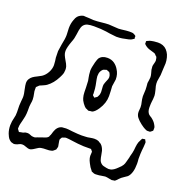

<svg xmlns="http://www.w3.org/2000/svg" viewBox="-155 -860 1161 1195"><g transform="rotate(20 425.5 -262.5)"><path d="M826 41Q826 105 799 132Q791 138 780 145Q769 152 763 157Q757 162 751.5 168Q746 174 740 180L732 187Q730 188 724 188Q716 190 712 190Q710 190 695 187Q677 183 667 183Q649 185 640 187Q635 188 628.5 189Q622 190 613 190Q610 190 606.5 190.5Q603 191 599 190Q595 190 587 186Q586 185 583 184.5Q580 184 579 183Q576 182 574 177L561 160Q558 155 549 138.5Q540 122 537 108Q534 96 536 78Q536 76 536.5 71.5Q537 67 536 65Q535 63 530 58Q529 57 528 55.5Q527 54 525 52H521H476Q436 50 404 45Q369 40 360 40H353Q350 40 335 46Q331 46 330 48Q329 48 327 53Q321 62 321 65L322 74Q324 83 326 97Q328 103 328 107Q328 111 327 114.5Q326 118 325 121L323 129Q320 132 309 141Q306 145 295 147Q285 150 265 150Q245 150 235 152Q233 152 229 153Q225 154 222 155Q218 156 203 166Q198 169 186.5 176.5Q175 184 163 184Q156 184 143 179Q130 174 125 173Q115 171 104 173Q98 175 93 177.5Q88 180 84 182Q69 187 63 187Q60 187 58.5 186Q57 185 55 185Q45 183 42 181Q33 175 26 167Q20 160 11 138Q2 113 2 85Q2 77 4 59Q4 56 13 16Q14 9 14 -6L13 -49Q13 -59 15 -79Q15 -83 16.5 -94.5Q18 -106 17 -116Q17 -125 11 -151Q4 -184 4 -195Q4 -212 12 -224Q19 -235 29.5 -242.5Q40 -250 57 -258Q69 -264 83 -272Q104 -286 117 -310.5Q130 -335 130 -359Q130 -371 128 -386Q126 -401 125 -407Q124 -421 124 -450Q125 -459 131 -497Q140 -538 140 -562L139 -586Q138 -593 138 -608Q138 -638 148 -664Q154 -682 161 -690Q168 -698 178 -703.5Q188 -709 199 -711Q208 -711 212 -710L237 -709Q255 -707 264 -707Q278 -707 290.5 -708Q303 -709 312 -710Q348 -714 364 -714Q374 -714 396 -712Q418 -710 429 -710Q439 -710 479 -715Q502 -717 513 -716Q516 -715 518.5 -715.5Q521 -716 524 -715L534 -710Q536 -709 538.5 -707.5Q541 -706 543 -704Q545 -702 544.5 -696.5Q544 -691 544 -690Q546 -686 545 -684Q544 -683 542.5 -683Q541 -683 540 -682L531 -676Q527 -673 512 -669Q486 -663 472 -661Q454 -658 434 -658Q419 -659 389 -663Q382 -665 364 -667Q330 -672 282 -672Q256 -672 239 -667.5Q222 -663 211 -647Q206 -640 201 -616Q199 -608 197 -588L192 -560Q189 -548 183 -533Q167 -489 167 -467Q167 -453 172 -441Q177 -429 187 -412Q199 -393 204 -378Q207 -368 207 -356Q207 -348 205 -336Q203 -327 198 -316.5Q193 -306 191 -302Q168 -256 132 -230Q125 -225 114.5 -220.5Q104 -216 100 -214Q98 -213 94.5 -212Q91 -211 87 -208Q87 -208 79 -200Q78 -199 75 -196.5Q72 -194 71 -192V-189V-173Q71 -162 73 -156Q79 -128 79 -113Q79 -99 76 -84Q74 -70 74 -64Q74 -58 74 -37.5Q74 -17 71 1Q66 24 64 32L58 56Q55 68 55 81Q55 82 54.5 85Q54 88 55 89Q56 92 58.5 94.5Q61 97 62 99Q63 100 64.5 102.5Q66 105 67 106H68Q71 106 73 105Q75 104 77 104Q82 104 88 102Q92 102 99 98.5Q106 95 109 95Q119 93 130 95Q135 97 140.5 99Q146 101 151 103Q165 105 172 104Q177 103 185 99Q191 96 213 89Q218 87 231.5 83Q245 79 252 71Q254 70 256 62Q260 56 262.5 47Q265 38 267 32Q279 -5 309 -13Q313 -14 323 -14L336 -15Q349 -15 379 -11Q386 -10 414 -8Q442 -6 466 -8Q475 -8 481 -9Q487 -10 492 -11Q514 -15 524 -15Q541 -15 552 -10Q552 -10 561 -4Q563 -3 565.5 -2Q568 -1 571 2Q585 14 593 39Q597 55 598 64Q601 84 605.5 97Q610 110 622 119Q630 126 655 130Q665 132 670 132Q675 132 685 130Q703 125 725 103Q744 86 750 75Q756 65 759 51.5Q762 38 764 33Q768 20 769 11Q777 -16 779 -33Q781 -57 784 -73Q787 -89 795 -102Q796 -104 798.5 -109.5Q801 -115 803 -117Q806 -118 809.5 -118Q813 -118 816 -119L821 -120Q822 -119 823 -117Q824 -115 824 -114Q830 -105 830 -102V-97Q830 -87 828.5 -72Q827 -57 826 -48Q824 -30 824 9Q826 25 826 41ZM618 -690Q618 -691 617.5 -692.5Q617 -694 618 -696Q619 -697 623 -699Q627 -701 628 -701Q643 -709 664 -711Q682 -713 690 -713Q701 -713 707 -712Q741 -707 760 -677Q769 -664 774 -644.5Q779 -625 779 -607Q779 -595 777 -571L775 -528Q774 -520 771.5 -507Q769 -494 768 -485V-470Q768 -458 776 -432Q783 -404 783 -394Q783 -381 782 -371.5Q781 -362 780 -355Q778 -342 778 -316Q778 -287 793 -272Q796 -269 802 -265.5Q808 -262 811 -260Q832 -244 841 -228Q849 -215 850 -209Q851 -207 850.5 -203.5Q850 -200 850 -198Q850 -197 850.5 -193Q851 -189 849 -187Q849 -186 847.5 -185Q846 -184 845 -183Q843 -182 840 -179Q837 -176 833 -174H825Q823 -174 819 -173.5Q815 -173 812 -174Q808 -175 804.5 -177Q801 -179 798 -180Q789 -184 769 -199Q748 -215 736 -230.5Q724 -246 724 -267Q724 -275 725 -282Q726 -289 726 -297Q726 -314 721 -332Q720 -337 718 -347.5Q716 -358 716 -367L717 -389Q718 -396 718 -411L717 -432Q715 -446 715 -454Q716 -462 718 -473.5Q720 -485 720 -493Q720 -504 716 -518Q712 -532 710 -540Q708 -554 708 -562Q708 -568 712 -581.5Q716 -595 716 -603Q716 -605 715 -608.5Q714 -612 714 -616Q713 -618 712.5 -621Q712 -624 711 -626Q710 -628 703 -633L696 -641Q688 -645 674.5 -648.5Q661 -652 653 -655Q633 -662 618 -678ZM517 -328 518 -295Q518 -249 489 -205Q470 -176 452 -169Q448 -168 440 -168Q434 -166 429 -166Q422 -168 418 -171Q410 -174 408 -175Q400 -180 386 -199Q374 -216 371 -229Q366 -245 365.5 -267Q365 -289 365 -297Q365 -312 363 -340Q361 -354 359 -361Q358 -366 356 -379.5Q354 -393 354 -404Q354 -424 364 -462Q371 -486 375 -492Q392 -516 428 -516Q455 -516 475 -502Q493 -489 504 -470Q522 -443 522 -407Q521 -395 515 -360Q515 -348 517 -328ZM468 -436Q465 -439 460 -439Q452 -444 447 -444Q445 -444 439 -441Q430 -439 426 -436Q422 -433 418.5 -428Q415 -423 413 -419Q407 -407 407 -387Q408 -373 414 -345Q415 -339 417 -330Q419 -321 420 -309L422 -276Q422 -275 421.5 -271.5Q421 -268 423 -266Q423 -264 427 -262Q434 -255 435 -255Q437 -255 442 -260Q443 -261 447 -263Q451 -265 452 -267Q455 -271 461 -286Q463 -296 463 -302Q463 -312 461.5 -326Q460 -340 461 -350Q462 -356 465 -363.5Q468 -371 469 -374Q479 -394 479 -407Q479 -411 477 -419Q471 -434 468 -436Z"/></g></svg>

Font: Rubik-Burned
Style: Regular
Weight: 400
Designer: NaN (generative design), Hubert & Fischer (Rubik source font outlines)
Foundry: NaN, Hubert & Fischer
Version: Version 1.000